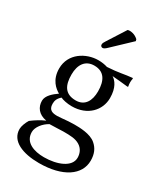

<svg xmlns="http://www.w3.org/2000/svg" viewBox="-221 -764 942 1092"><g transform="rotate(30 249.5 -218.0)"><path d="M390 -285C390 -354 363 -386 340 -401C370 -399 403 -395 444 -391L447 -394C445 -403 444 -411 444 -420C444 -429 445 -437 447 -446L444 -449C396 -445 361 -434 286 -430C268 -436 247 -439 225 -439C146 -439 55 -386 55 -287C55 -212 98 -178 126 -162C97 -142 62 -113 62 -79C62 -38 86 -2 140 7C112 19 81 38 55 58C43 77 32 105 32 124C32 203 118 237 224 237C380 237 473 172 473 78C473 34 459 3 431 -21C394 -53 325 -54 290 -54C273 -54 233 -52 210 -49C196 -48 186 -47 181 -47C153 -47 123 -51 123 -94C123 -114 128 -131 150 -150C163 -143 194 -136 224 -136C328 -136 390 -206 390 -285ZM101 104C101 71 131 34 166 15C196 15 241 12 255 12C303 12 334 13 361 29C390 46 400 75 400 101C400 162 318 194 232 194C167 194 101 172 101 104ZM312 -284C312 -223 287 -176 227 -176C155 -176 133 -223 133 -292C133 -358 163 -401 221 -401C286 -401 312 -355 312 -284ZM283 -671 207 -552C199 -539 196 -535 196 -524C196 -517 203 -511 210 -511C217 -511 225 -515 240 -530L355 -639L352 -650C329 -672 303 -673 297 -673C292 -673 286 -672 283 -671Z"/></g></svg>

Font: Libertinus Sans
Style: Regular
Weight: 400
Designer: Philipp H. Poll, Khaled Hosny
Foundry: Caleb Maclennan
Version: Version 7.050;RELEASE